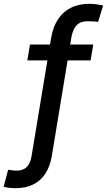

<svg xmlns="http://www.w3.org/2000/svg" viewBox="-104 -778 566 1016"><path d="M389.6 -542.5 375.5 -458.5H40.5L54.7 -542.5ZM-22 217.8Q-33.2 217.8 -43.9 217Q-54.7 216.3 -64.7 214.6Q-74.7 212.9 -84.5 210.4L-61 120.1Q-52.7 122.1 -38.6 123.5Q-24.4 125 -16.6 125Q17.6 125 36.9 106.7Q56.2 88.4 63 48.3L166.5 -577.1Q176.3 -635.3 202.6 -675.5Q229 -715.8 271 -736.8Q313 -757.8 368.2 -757.8Q388.2 -757.8 406 -755.4Q423.8 -752.9 441.9 -749L415 -662.1Q405.8 -664.1 389.6 -664.8Q373.5 -665.5 358.9 -665.5Q322.3 -665.5 302 -645Q281.7 -624.5 273.9 -581.1L170.4 46.4Q161.1 102.1 136.2 140.4Q111.3 178.7 71.5 198.2Q31.7 217.8 -22 217.8Z"/></svg>

Font: Inter 16pt Medium
Style: Italic
Weight: 500
Italic angle: -9.3988°
Version: Version 4.001;git-66647c0bb